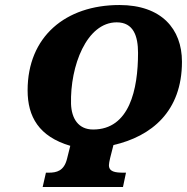

<svg xmlns="http://www.w3.org/2000/svg" viewBox="-20 -745 745 765"><path d="M150 0H470L482 -57H472C438 -57 414 -61 414 -87C414 -93 416 -103 419 -116L432 -167C584 -202 705 -301 705 -499C705 -630 623 -725 456 -725C241 -725 90 -599 90 -385C90 -280 135 -201 260 -164L247 -112C235 -64 206 -57 174 -57H163ZM351 -229C292 -229 265 -273 263 -331C259 -482 325 -656 445 -656C512 -656 530 -601 530 -534C530 -389 496 -229 351 -229Z"/></svg>

Font: Noto Serif ExtraCondensed Black
Style: Italic
Weight: 900
Width: 2
Italic angle: -12°
Designer: Monotype Design Team
Foundry: Monotype Imaging Inc.
Version: Version 2.014